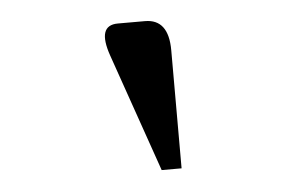

<svg xmlns="http://www.w3.org/2000/svg" viewBox="-35 -743 631 413"><g transform="rotate(-5 281.0 -536.0)"><path d="M341.8 -375H298.8L210 -629.9Q186.5 -697.3 232.4 -697.3H291Q341.8 -697.3 341.8 -629.9Z"/></g></svg>

Font: Hopone
Style: Regular
Weight: 400
Foundry: SIL International (SIL)
Version: Version 1.00 September 3, 2015, initial release